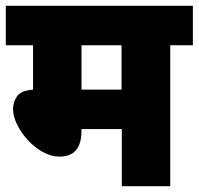

<svg xmlns="http://www.w3.org/2000/svg" viewBox="-20 -642 685 662"><path d="M567 -486V0H400V-197H261V-191Q261 -102 185 -102Q156 -102 127.5 -118Q99 -134 76 -159Q53 -184 39 -212.5Q25 -241 25 -266Q25 -291 39 -310.5Q53 -330 94 -333V-486H0V-622H645V-486ZM399 -486H261V-333H399Z"/></svg>

Font: Noto Sans SemiCondensed Black
Style: Regular
Weight: 900
Width: 4
Designer: Monotype Design Team
Foundry: Monotype Imaging Inc.
Version: Version 2.013; ttfautohint (v1.8.4.7-5d5b)